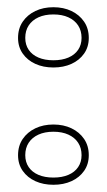

<svg xmlns="http://www.w3.org/2000/svg" viewBox="-20 -497 296 532"><path d="M128 -152Q156 -152 178 -141.5Q200 -131 213 -112Q226 -93 226 -67Q226 -42 213 -23.5Q200 -5 178 5Q156 15 128 15Q100 15 78 5Q56 -5 43 -23.5Q30 -42 30 -67Q30 -93 43 -112Q56 -131 78 -141.5Q100 -152 128 -152ZM128 -5Q152 -5 169.5 -12.5Q187 -20 196.5 -34Q206 -48 206 -67Q206 -87 196.5 -101.5Q187 -116 169.5 -124Q152 -132 128 -132Q104 -132 86.5 -124Q69 -116 59.5 -101.5Q50 -87 50 -67Q50 -48 59.5 -34Q69 -20 86.5 -12.5Q104 -5 128 -5ZM128 -477Q156 -477 178 -466.5Q200 -456 213 -437Q226 -418 226 -392Q226 -367 213 -348.5Q200 -330 178 -320Q156 -310 128 -310Q100 -310 78 -320Q56 -330 43 -348.5Q30 -367 30 -392Q30 -418 43 -437Q56 -456 78 -466.5Q100 -477 128 -477ZM128 -330Q152 -330 169.5 -337.5Q187 -345 196.5 -359Q206 -373 206 -392Q206 -412 196.5 -426.5Q187 -441 169.5 -449Q152 -457 128 -457Q104 -457 86.5 -449Q69 -441 59.5 -426.5Q50 -412 50 -392Q50 -373 59.5 -359Q69 -345 86.5 -337.5Q104 -330 128 -330Z"/></svg>

Font: Kalnia Glaze Thin
Style: Regular
Weight: 100
Version: Version 1.110